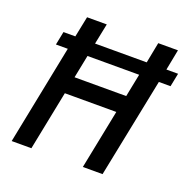

<svg xmlns="http://www.w3.org/2000/svg" viewBox="-124 -820 937 943"><g transform="rotate(20 344.5 -349.0)"><path d="M468 -310H199L137 0H34L138 -520H76L90 -590H152L174 -698H277L255 -590H525L546 -698H649L628 -590H689L675 -520H614L509 0H406ZM487 -400 511 -520H241L217 -400Z"/></g></svg>

Font: IBM Plex Sans Cond Medm
Style: Italic
Weight: 500
Width: 3
Italic angle: -11°
Designer: Mike Abbink, Paul van der Laan, Pieter van Rosmalen
Foundry: Bold Monday
Version: Version 1.3